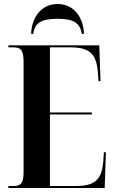

<svg xmlns="http://www.w3.org/2000/svg" viewBox="-20 -941 575 961"><path d="M136 -771H146C154 -823 181 -847 268 -847C354 -847 380 -823 390 -771H400C399 -846 355 -921 268 -921C182 -921 137 -846 136 -771ZM22 0H504L510 -179H500L497 -133C489 -41 455 -10 359 -10H230V-368H440V-378H230V-704H331C428 -704 463 -673 470 -577L473 -535H483L477 -714H22V-704H45C80 -704 98 -695 98 -633V-77C98 -18 79 -10 45 -10H22Z"/></svg>

Font: Noto Serif Display ExtraCondensed
Style: Bold
Weight: 700
Width: 2
Designer: Monotype Design Team
Foundry: Monotype Imaging Inc.
Version: Version 2.009